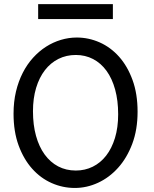

<svg xmlns="http://www.w3.org/2000/svg" viewBox="-20 -909 753 941"><path d="M654.3 -361.3Q654.3 -273.4 628.2 -204.1Q602.1 -134.8 558.8 -86.7Q515.6 -38.6 460.4 -13.2Q405.3 12.2 346.7 12.2Q287.6 12.2 233.4 -11.7Q179.2 -35.6 137.7 -82Q96.2 -128.4 71.3 -196Q46.4 -263.7 46.4 -351.6Q46.4 -410.2 58.3 -460.4Q70.3 -510.7 91.6 -552.2Q112.8 -593.8 142.1 -626Q171.4 -658.2 205.8 -680.2Q240.2 -702.1 278.6 -713.6Q316.9 -725.1 356.4 -725.1Q414.6 -725.1 468.5 -701.2Q522.5 -677.2 563.7 -630.9Q605 -584.5 629.6 -516.8Q654.3 -449.2 654.3 -361.3ZM559.1 -349.1Q559.1 -416.5 544.2 -470.5Q529.3 -524.4 502 -562Q474.6 -599.6 436.3 -619.6Q397.9 -639.6 351.6 -639.6Q305.2 -639.6 266.6 -620.4Q228 -601.1 200.2 -565.2Q172.4 -529.3 157 -478.3Q141.6 -427.2 141.6 -363.8Q141.6 -296.9 156.5 -243.2Q171.4 -189.5 199 -151.6Q226.6 -113.8 265.1 -93.5Q303.7 -73.2 351.6 -73.2Q396.5 -73.2 434.6 -92Q472.7 -110.8 500.2 -146.2Q527.8 -181.6 543.5 -232.9Q559.1 -284.2 559.1 -349.1ZM167 -888.7H533.2V-815.4H167Z"/></svg>

Font: Andika Phon
Style: Regular
Weight: 400
Designer: Victor Gaultney, Annie Olsen, Julie Remington, Don Collingsworth, Eric Hays, Becca Hirsbrunner
Foundry: SIL International
Version: Version 5.000